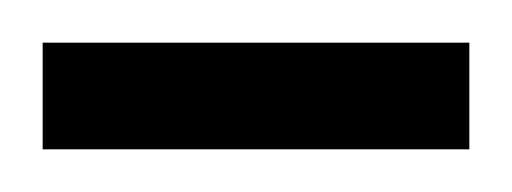

<svg xmlns="http://www.w3.org/2000/svg" viewBox="-20 -320 240 90"><path d="M0 -250H200V-300H0Z"/></svg>

Font: Millimetre
Style: Light
Weight: 200
Designer: Jérémy Landes
Version: Version 1.0